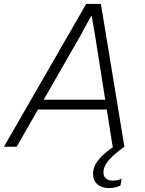

<svg xmlns="http://www.w3.org/2000/svg" viewBox="-46 -749 738 980"><path d="M394 -729H469L589 0Q533 40 507.5 70.5Q482 101 482 131Q482 151 494.5 162Q507 173 530 173Q553 173 575 163L569 198Q543 211 510 211Q473 211 451 191.5Q429 172 429 139Q429 102 455.5 68.5Q482 35 533 0H529L499 -190H148L39 0H-26ZM491 -240 440 -564 422 -667H419L365 -568L177 -240Z"/></svg>

Font: Mona Sans Light
Style: Italic
Weight: 300
Italic angle: -11.7°
Designer: Deni Anggara
Foundry: GitHub
Version: Version 2.000